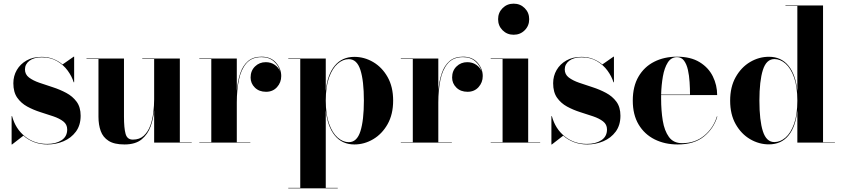

<svg xmlns="http://www.w3.org/2000/svg" viewBox="-20 -780 4606 1050"><path d="M46 10H43.5V-145H46Q64.5 -76 115.8 -34.5Q167 7 237.5 7Q286 7 316.8 -13.2Q347.5 -33.5 347.5 -72Q347.5 -99.5 326.2 -116Q305 -132.5 271.5 -143.8Q238 -155 200.2 -167Q162.5 -179 129 -197.2Q95.5 -215.5 74.2 -245.8Q53 -276 53 -325Q53 -364.5 72 -397.2Q91 -430 125.8 -449.5Q160.5 -469 208 -469Q243 -469 271.8 -457.5Q300.5 -446 322 -427.5L383 -470H385.5V-330H383Q373 -362.5 350.2 -393.8Q327.5 -425 292 -445.8Q256.5 -466.5 208.5 -466.5Q165.5 -466.5 141 -447.8Q116.5 -429 116.5 -400.5Q116.5 -373 138.5 -356.2Q160.5 -339.5 195.2 -327.5Q230 -315.5 268.8 -303Q307.5 -290.5 342.2 -272Q377 -253.5 399 -223.8Q421 -194 421 -147Q421 -95 395 -60Q369 -25 327.5 -7.5Q286 10 240 10Q200.5 10 167.2 -2.5Q134 -15 108 -38Z M658 -460V-142.5Q658 -79.5 666.8 -48Q675.5 -16.5 706.5 -16.5Q743.5 -16.5 766.5 -38Q789.5 -59.5 801.8 -93.2Q814 -127 818.5 -165Q823 -203 823 -237V-457.5H758V-460H963.5V-2.5H1028.5V0H823V-176.5Q819 -131.5 803.8 -88.8Q788.5 -46 754.8 -18Q721 10 660.5 10Q604.5 10 573.8 -9.8Q543 -29.5 530.8 -63.5Q518.5 -97.5 518.5 -141V-457.5H453V-460Z M1070 -2.5H1135.5V-457.5H1070V-460H1275V-283.5Q1279.5 -337 1293.8 -379.2Q1308 -421.5 1336.2 -445.8Q1364.5 -470 1410 -470Q1461 -470 1489.5 -437.2Q1518 -404.5 1518 -364Q1518 -329 1495 -303.5Q1472 -278 1435 -278Q1397 -278 1373.8 -301Q1350.5 -324 1350.5 -356Q1350.5 -393 1374.5 -416.5Q1398.5 -440 1433.5 -440Q1461.5 -440 1482.5 -425.5Q1503.5 -411 1512 -389.5Q1504 -421 1477.8 -444.2Q1451.5 -467.5 1410 -467.5Q1356.5 -467.5 1327.2 -433.5Q1298 -399.5 1286.5 -343.2Q1275 -287 1275 -220V-2.5H1349V0H1070Z M1556.5 247.5H1622V-457.5H1556.5V-460H1761.5V-283Q1770.5 -372 1810.5 -420.5Q1850.5 -469 1918 -469Q1972.5 -469 2021 -440.5Q2069.5 -412 2099.8 -358.5Q2130 -305 2130 -230Q2130 -155 2099.8 -101.2Q2069.5 -47.5 2021 -18.8Q1972.5 10 1918 10Q1851 10 1811 -39Q1771 -88 1761.5 -177V247.5H1827V250H1556.5ZM1761.5 -230Q1761.5 -153.5 1779.8 -103Q1798 -52.5 1826.8 -27.5Q1855.5 -2.5 1887.5 -2.5Q1932 -2.5 1951 -62.2Q1970 -122 1970 -230Q1970 -338 1951 -397.2Q1932 -456.5 1887.5 -456.5Q1855.5 -456.5 1826.8 -431.8Q1798 -407 1779.8 -356.8Q1761.5 -306.5 1761.5 -230Z M2172 -2.5H2237.5V-457.5H2172V-460H2377V-283.5Q2381.5 -337 2395.8 -379.2Q2410 -421.5 2438.2 -445.8Q2466.5 -470 2512 -470Q2563 -470 2591.5 -437.2Q2620 -404.5 2620 -364Q2620 -329 2597 -303.5Q2574 -278 2537 -278Q2499 -278 2475.8 -301Q2452.5 -324 2452.5 -356Q2452.5 -393 2476.5 -416.5Q2500.5 -440 2535.5 -440Q2563.5 -440 2584.5 -425.5Q2605.5 -411 2614 -389.5Q2606 -421 2579.8 -444.2Q2553.5 -467.5 2512 -467.5Q2458.5 -467.5 2429.2 -433.5Q2400 -399.5 2388.5 -343.2Q2377 -287 2377 -220V-2.5H2451V0H2172Z M2704 -675Q2704 -711 2728.5 -735.5Q2753 -760 2789 -760Q2825 -760 2849.5 -735.5Q2874 -711 2874 -675Q2874 -639 2849.5 -614.5Q2825 -590 2789 -590Q2753 -590 2728.5 -614.5Q2704 -639 2704 -675ZM2663.5 -2.5H2728.5V-457.5H2663.5V-460H2868.5V-2.5H2934V0H2663.5Z M2998 10H2995.5V-145H2998Q3016.5 -76 3067.8 -34.5Q3119 7 3189.5 7Q3238 7 3268.8 -13.2Q3299.5 -33.5 3299.5 -72Q3299.5 -99.5 3278.2 -116Q3257 -132.5 3223.5 -143.8Q3190 -155 3152.2 -167Q3114.5 -179 3081 -197.2Q3047.5 -215.5 3026.2 -245.8Q3005 -276 3005 -325Q3005 -364.5 3024 -397.2Q3043 -430 3077.8 -449.5Q3112.5 -469 3160 -469Q3195 -469 3223.8 -457.5Q3252.5 -446 3274 -427.5L3335 -470H3337.5V-330H3335Q3325 -362.5 3302.2 -393.8Q3279.5 -425 3244 -445.8Q3208.5 -466.5 3160.5 -466.5Q3117.5 -466.5 3093 -447.8Q3068.5 -429 3068.5 -400.5Q3068.5 -373 3090.5 -356.2Q3112.5 -339.5 3147.2 -327.5Q3182 -315.5 3220.8 -303Q3259.5 -290.5 3294.2 -272Q3329 -253.5 3351 -223.8Q3373 -194 3373 -147Q3373 -95 3347 -60Q3321 -25 3279.5 -7.5Q3238 10 3192 10Q3152.5 10 3119.2 -2.5Q3086 -15 3060 -38Z M3903 -143Q3883.5 -77.5 3830 -33.8Q3776.5 10 3686 10Q3615.5 10 3560 -17.8Q3504.5 -45.5 3472.5 -99Q3440.5 -152.5 3440.5 -230Q3440.5 -307.5 3471.8 -361Q3503 -414.5 3557.5 -442.2Q3612 -470 3682.5 -470Q3757 -470 3805.8 -440.2Q3854.5 -410.5 3878.2 -362.5Q3902 -314.5 3902 -260H3595.5Q3595.5 -250 3595.5 -240Q3595.5 -175.5 3604.5 -120.2Q3613.5 -65 3638.2 -31Q3663 3 3710 3Q3781.5 3 3831.5 -38.5Q3881.5 -80 3900.5 -143ZM3682.5 -467.5Q3650.5 -467.5 3632 -438.2Q3613.5 -409 3605.2 -362.2Q3597 -315.5 3595.5 -262.5H3753.5Q3753.5 -295.5 3751.2 -331.2Q3749 -367 3742 -398Q3735 -429 3720.8 -448.2Q3706.5 -467.5 3682.5 -467.5Z M4546 -2.5V0H4340.5V-176.5Q4331.5 -87 4292 -38.8Q4252.5 9.5 4185 9.5Q4130.5 9.5 4082 -19Q4033.5 -47.5 4003.2 -101Q3973 -154.5 3973 -229.5Q3973 -304.5 4003.2 -358.2Q4033.5 -412 4082 -440.8Q4130.5 -469.5 4185 -469.5Q4252 -469.5 4291.8 -420.8Q4331.5 -372 4340.5 -282.5V-747.5H4275.5V-750H4481V-2.5ZM4340.5 -229.5Q4340.5 -306 4322.5 -356.5Q4304.5 -407 4275.8 -432Q4247 -457 4215 -457Q4171 -457 4152 -397.2Q4133 -337.5 4133 -229.5Q4133 -121.5 4152 -62.2Q4171 -3 4215 -3Q4247 -3 4275.8 -27.8Q4304.5 -52.5 4322.5 -102.8Q4340.5 -153 4340.5 -229.5Z"/></svg>

Font: Bodoni* 72pt
Style: Bold
Weight: 700
Version: Version 2.3